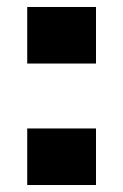

<svg xmlns="http://www.w3.org/2000/svg" viewBox="-20 -530 352 550"><path d="M58 -348V-510H255V-348ZM58 0V-162H255V0Z"/></svg>

Font: Saira SemiCondensed Black
Style: Regular
Weight: 900
Width: 4
Designer: Hector Gatti with collaboration of the Omnibus-Type team
Foundry: Omnibus-Type
Version: Version 1.101